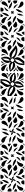

<svg xmlns="http://www.w3.org/2000/svg" viewBox="3480 -4520 1040 8040"><g transform="rotate(90 4000.0 -500.0)"><path d="M361.2 -647.1 361.7 -641.2C470.3 -697.4 502.5 -806.6 502.9 -935.4C502.9 -942.1 502.9 -947.8 502.8 -954.5C450.6 -868.5 361.5 -791.7 361.2 -647.1ZM550.5 -702.4 551 -696.6C627.6 -734.5 631.3 -807.8 631.3 -910.6C631.3 -921.3 631.2 -932.4 631.2 -943.7C631.2 -950.1 631.2 -956.4 631 -962.9C584.1 -904.5 550.8 -847 550.5 -702.4ZM263 -158C342 -169 448 -215 448 -332L447 -340C369 -299.2 344 -212 263 -158ZM297 -21.5C297 -14.5 297.5 -7.3 298.7 0H448.2C461.2 -15.4 466.8 -33.1 466.8 -50.5C466.8 -92.7 433.8 -133 392 -133C340 -133 297 -82.6 297 -21.5ZM514 -46C566 -132 655.5 -208.3 655.8 -352.9L655.3 -358.8C546.7 -302.6 514 -194 514 -65ZM551.8 0H701.3C691.8 -52.2 671.3 -95.5 640 -122C611.3 -76.7 581.1 -36.6 551.8 0ZM660 -447C700.8 -369 788 -344 842 -263C831 -342 785 -448 668 -448ZM867 -392C867 -340 917.4 -297 978.5 -297C985.6 -297 992.7 -297.5 1000 -298.7V-448.2C984.7 -461.2 966.9 -466.8 949.5 -466.8C907.3 -466.8 867 -433.8 867 -392ZM641.2 -655.3C697.4 -546.7 806 -514 935 -514H954C868 -566 791.7 -655.5 647.1 -655.8ZM878 -640C923.3 -611.3 963.4 -581.1 1000 -551.8V-701.3C947.8 -691.8 904.5 -671.3 878 -640ZM158 -737C169 -658 215 -552 332 -552L340 -553C299.2 -631 212 -656 158 -737ZM0 -551.8C15.4 -538.8 33.1 -533.2 50.5 -533.2C92.7 -533.2 133 -566.2 133 -608C133 -660 82.6 -703.1 21.5 -703.1C14.4 -703.1 7.3 -702.5 0 -701.3ZM46 -486C132 -434 208.3 -344.5 352.9 -344.2L358.8 -344.7C302.6 -453.3 194 -486 65 -486ZM0 -298.7C52.2 -308.2 95.5 -328.7 122 -360C76.7 -388.7 36.6 -418.9 0 -448.2ZM678.2 -289.5C714.2 -99.5 811.6 -35.1 866.2 -35.1C922.5 -35.1 956.4 -68.1 956.4 -103C956.4 -131.5 933.8 -161.3 882.2 -175.5C756.5 -210.2 678.2 -289.5 678.2 -289.5ZM901.2 0H970C986.6 0 1000 -13.4 1000 -30V-98.8H998.5C998.5 -45.1 954.9 -1.5 901.2 -1.5ZM429.1 -431.2 431.2 -429.1C450.2 -448.1 475.1 -457.6 500 -457.6C524.9 -457.6 549.8 -448.1 568.8 -429.1L570.9 -431.2C551.9 -450.2 542.4 -475.1 542.4 -500C542.4 -524.9 551.9 -549.8 570.9 -568.8L568.8 -570.9C549.8 -551.9 524.9 -542.4 500 -542.4C475.1 -542.4 450.2 -551.9 431.2 -570.9L429.1 -568.8C448.1 -549.8 457.6 -524.9 457.6 -500C457.6 -475.1 448.1 -450.2 429.1 -431.2ZM35.1 -133.8C35.1 -77.5 68.1 -43.6 103 -43.6C131.5 -43.6 161.3 -66.3 175.5 -117.8C210.2 -243.5 289.5 -321.8 289.5 -321.8C99.5 -285.8 35.1 -188.4 35.1 -133.8ZM0 -30C0 -13.4 13.4 0 30 0H98.8V-1.5C45.1 -1.5 1.5 -45.1 1.5 -98.8H0ZM43.6 -897C43.6 -868.5 66.2 -838.7 117.8 -824.5C243.4 -789.8 321.8 -710.5 321.8 -710.5C285.8 -900.5 188.4 -964.9 133.8 -964.9C77.5 -964.9 43.6 -931.9 43.6 -897ZM710.5 -678.3C900.5 -714.3 964.9 -811.6 964.9 -866.2C964.9 -922.5 931.9 -956.4 897 -956.4C868.5 -956.4 838.7 -933.8 824.5 -882.3C789.8 -756.6 710.5 -678.3 710.5 -678.3Z M1035.1 -133.8C1035.1 -77.5 1068.1 -43.6 1103 -43.6C1131.5 -43.6 1161.3 -66.3 1175.5 -117.8C1210.2 -243.5 1289.5 -321.8 1289.5 -321.8C1099.5 -285.8 1035.1 -188.4 1035.1 -133.8ZM1000 -30C1000 -13.4 1013.4 0 1030 0H1098.8V-1.5C1045.1 -1.5 1001.5 -45.1 1001.5 -98.8H1000ZM1043.6 -897C1043.6 -868.5 1066.2 -838.7 1117.8 -824.5C1243.4 -789.8 1321.8 -710.5 1321.8 -710.5C1285.8 -900.5 1188.4 -964.9 1133.8 -964.9C1077.5 -964.9 1043.6 -931.9 1043.6 -897ZM1000 -901.3H1001.5C1001.5 -954.9 1045.1 -998.5 1098.8 -998.5V-1000H1030C1013.4 -1000 1000 -986.6 1000 -970ZM1710.5 -678.3C1900.5 -714.3 1964.9 -811.6 1964.9 -866.2C1964.9 -922.5 1931.9 -956.4 1897 -956.4C1868.5 -956.4 1838.7 -933.8 1824.5 -882.3C1789.8 -756.6 1710.5 -678.3 1710.5 -678.3ZM1901.2 -998.5C1954.9 -998.5 1998.5 -954.9 1998.5 -901.3H2000V-970C2000 -986.6 1986.6 -1000 1970 -1000H1901.2ZM1678.2 -289.5C1714.2 -99.5 1811.6 -35.1 1866.2 -35.1C1922.5 -35.1 1956.4 -68.1 1956.4 -103C1956.4 -131.5 1933.8 -161.3 1882.2 -175.5C1756.5 -210.2 1678.2 -289.5 1678.2 -289.5ZM1901.2 0H1970C1986.6 0 2000 -13.4 2000 -30V-98.8H1998.5C1998.5 -45.1 1954.9 -1.5 1901.2 -1.5ZM1158 -737C1169 -658 1215 -552 1332 -552L1340 -553C1299.2 -631 1212 -656 1158 -737ZM1000 -551.8C1015.4 -538.8 1033.1 -533.2 1050.5 -533.2C1092.7 -533.2 1133 -566.2 1133 -608C1133 -660 1082.6 -703.1 1021.5 -703.1C1014.4 -703.1 1007.3 -702.5 1000 -701.3ZM1046 -486C1132 -434 1208.3 -344.5 1352.9 -344.2L1358.8 -344.7C1302.6 -453.3 1194 -486 1065 -486ZM1000 -298.7C1052.2 -308.2 1095.5 -328.7 1122 -360C1076.7 -388.7 1036.6 -418.9 1000 -448.2ZM1660 -447C1700.8 -369 1788 -344 1842 -263C1831 -342 1785 -448 1668 -448ZM1867 -392C1867 -340 1917.4 -297 1978.5 -297C1985.6 -297 1992.7 -297.5 2000 -298.7V-448.2C1984.7 -461.2 1966.9 -466.8 1949.5 -466.8C1907.3 -466.8 1867 -433.8 1867 -392ZM1641.2 -655.3C1697.4 -546.7 1806 -514 1935 -514H1954C1868 -566 1791.7 -655.5 1647.1 -655.8ZM1878 -640C1923.3 -611.4 1963.4 -581.1 2000 -551.8V-701.3C1947.8 -691.8 1904.5 -671.3 1878 -640ZM1552 -668 1553 -660C1631 -700.8 1656 -788 1737 -842C1658 -831 1552 -785 1552 -668ZM1533.2 -949.5C1533.2 -907.3 1566.2 -867 1608 -867C1660 -867 1703 -917.4 1703 -978.5C1703 -985.6 1702.5 -992.7 1701.3 -1000H1551.8C1538.8 -984.7 1533.2 -966.9 1533.2 -949.5ZM1344.2 -647.1 1344.7 -641.2C1453.3 -697.4 1486 -806 1486 -935V-954C1434 -868 1344.5 -791.7 1344.2 -647.1ZM1298.7 -1000C1308.2 -947.8 1328.7 -904.5 1360 -878C1388.6 -923.3 1418.9 -963.4 1448.2 -1000ZM1263 -158C1342 -169 1448 -215 1448 -332L1447 -340C1369 -299.2 1344 -212 1263 -158ZM1297 -21.5C1297 -14.5 1297.5 -7.3 1298.7 0H1448.2C1461.2 -15.4 1466.8 -33.1 1466.8 -50.5C1466.8 -92.7 1433.8 -133 1392 -133C1340 -133 1297 -82.6 1297 -21.5ZM1514 -46C1566 -132 1655.5 -208.3 1655.8 -352.9L1655.3 -358.8C1546.7 -302.6 1514 -194 1514 -65ZM1551.8 0H1701.3C1691.8 -52.2 1671.3 -95.5 1640 -122C1611.3 -76.7 1581.1 -36.6 1551.8 0ZM1429.1 -431.2 1431.2 -429.1C1450.2 -448.1 1475.1 -457.6 1500 -457.6C1524.9 -457.6 1549.8 -448.1 1568.8 -429.1L1570.9 -431.2C1551.9 -450.2 1542.4 -475.1 1542.4 -500C1542.4 -524.9 1551.9 -549.8 1570.9 -568.8L1568.8 -570.9C1549.8 -551.9 1524.9 -542.4 1500 -542.4C1475.1 -542.4 1450.2 -551.9 1431.2 -570.9L1429.1 -568.8C1448.1 -549.8 1457.6 -524.9 1457.6 -500C1457.6 -475.1 1448.1 -450.2 1429.1 -431.2Z M2416.2 -499.5V-500.5C2435.1 -537.2 2460.6 -567.2 2499.5 -583.8H2500.5C2537.2 -564.9 2567.2 -539.4 2583.8 -500.5V-499.5C2564.9 -462.8 2539.4 -432.8 2500.5 -416.2H2499.5C2462.8 -435.1 2432.8 -460.6 2416.2 -499.5ZM2027 -134C2027 -74.9 2061.4 -41.4 2097.9 -41.4C2134.7 -41.4 2163.6 -74.7 2175.5 -117.8C2210.2 -243.4 2289.5 -321.8 2289.5 -321.8C2099.5 -285.8 2027 -189 2027 -134ZM2710.5 -678.2C2900.5 -714.2 2964.9 -811.6 2964.9 -866.2C2964.9 -922.5 2931.9 -956.4 2897 -956.4C2868.5 -956.4 2838.7 -933.8 2824.5 -882.2C2789.8 -756.5 2710.5 -678.2 2710.5 -678.2ZM2298.7 -1000C2308.2 -947.8 2328.7 -904.5 2360 -878C2388.6 -923.3 2418.9 -963.4 2448.2 -1000ZM2467.5 -607.5C2467.9 -781 2577.8 -870.3 2640.4 -973.4L2640.6 -950.5C2640.1 -795.9 2598.4 -668 2468.1 -600.5ZM2000 -298.7C2052.2 -308.2 2095.5 -328.7 2122 -360C2076.7 -388.6 2036.6 -418.9 2000 -448.2ZM2022.6 -641.4 2045.5 -641.6C2200.1 -641.1 2331 -594.4 2398.5 -464.1L2391.5 -463.5C2217.9 -463.9 2125.7 -578.8 2022.6 -641.4ZM2043.6 -897C2043.6 -862.6 2076.2 -835.9 2117.8 -824.5C2243.4 -789.8 2321.8 -710.5 2321.8 -710.5C2285.8 -900.5 2188.4 -964.9 2133.8 -964.9C2077.5 -964.9 2043.6 -931.9 2043.6 -897ZM2000 -901.2H2001.5C2001.5 -954.9 2045.1 -998.5 2098.8 -998.5V-1000H2030C2013.4 -1000 2000 -986.6 2000 -970ZM2678.2 -289.5C2714.2 -99.5 2811 -28 2866 -28C2926.3 -28 2957.9 -62.4 2957.9 -98.8C2957.9 -135.2 2924.9 -163.8 2882.2 -175.5C2756.5 -210.2 2678.2 -289.5 2678.2 -289.5ZM2609.2 -524.8 2616.2 -525.4C2789.8 -525 2858.7 -483 2928.7 -426.7C2921 -426.5 2913.4 -426.5 2905.8 -426.5C2892.2 -426.5 2878.9 -426.4 2866 -426.4C2742.7 -426.4 2654.8 -432.8 2609.2 -524.8ZM2761.8 -292.3C2804.8 -263.4 2853.7 -244.4 2893.9 -244.4C2917.3 -244.4 2937.7 -250.9 2952.4 -265.5C2958.7 -271.9 2961.9 -282.1 2961.9 -292.4C2961.9 -300.2 2960.1 -308 2956.5 -314.2C2920.2 -293.2 2879.5 -283.5 2837.9 -283.5C2812.8 -283.5 2787.3 -287 2762.2 -293.7ZM2427.4 -137C2427.4 -260.3 2433.8 -348.2 2525.8 -393.8L2526.3 -386.8C2526 -213.3 2484 -144.3 2427.7 -74.3C2427.5 -82 2427.5 -89.6 2427.5 -97.2C2427.5 -110.9 2427.4 -124.1 2427.4 -137ZM2244.4 -106.1C2244.4 -82.7 2250.9 -62.3 2265.5 -47.6C2271.9 -41.3 2282.1 -38.1 2292.4 -38.1C2300.1 -38.1 2308 -39.9 2314.2 -43.5C2293.2 -79.8 2283.5 -120.5 2283.5 -162.1C2283.5 -187.2 2287 -212.7 2293.7 -237.8L2292.3 -238.2C2263.4 -195.2 2244.4 -146.4 2244.4 -106.1ZM2000 -551.8C2114.6 -459.8 2194.4 -376.3 2287 -376.3C2326.9 -376.3 2369.1 -391.7 2417.5 -428.5L2428.5 -417.5C2373.9 -360.9 2353.3 -293.2 2353.3 -224.6C2353.3 -153.6 2375.4 -81.7 2404.7 -20H2409.2C2506.6 -71.2 2616.3 -176.7 2616.3 -293.5C2616.3 -334.1 2603.1 -376 2571.5 -417.5L2582.5 -428.5C2639.1 -373.9 2706.8 -353.3 2775.4 -353.3C2846.4 -353.3 2918.3 -375.4 2980 -404.7V-409.2C2928.8 -506.6 2823.3 -616.3 2706.5 -616.3C2665.9 -616.3 2624 -603.1 2582.5 -571.5L2571.5 -582.5C2663 -677.4 2707.3 -814.1 2707.3 -929.6C2707.3 -954.3 2705.3 -977.9 2701.3 -1000H2551.8C2459.8 -885.4 2376.3 -805.7 2376.3 -713C2376.3 -673.1 2391.7 -630.9 2428.5 -582.5L2417.5 -571.5C2322.6 -663 2185.9 -707.3 2070.4 -707.3C2045.8 -707.3 2022.1 -705.3 2000 -701.3ZM2774.2 -651.8C2841 -637.9 2915.7 -589.6 2949.3 -531.4C2960.6 -537.9 2966.3 -550.1 2966.3 -562.4C2966.3 -565.7 2965.9 -569.1 2965 -572.4C2951.7 -622.2 2859.1 -652.5 2792.4 -653.7C2865.5 -660.9 2948.5 -662.5 2962 -713C2963.2 -717.2 2963.8 -721.5 2963.8 -725.6C2963.8 -736.3 2959.6 -746 2949.3 -752C2915.7 -693.7 2839.4 -669.2 2774.6 -653.3ZM2531.4 -50.7C2537.9 -39.4 2550.1 -33.7 2562.3 -33.7C2565.7 -33.7 2569.1 -34.1 2572.4 -35C2622.2 -48.3 2652.5 -140.9 2653.7 -207.6C2660.9 -134.5 2662.5 -51.5 2713 -38C2717.2 -36.8 2721.5 -36.2 2725.6 -36.2C2736.3 -36.2 2746 -40.4 2752 -50.7C2693.7 -84.4 2669.2 -160.6 2653.3 -225.4L2651.8 -225.8C2637.9 -159 2589.6 -84.4 2531.4 -50.7Z M3416.2 -499.5V-500.5C3435.1 -537.2 3460.6 -567.2 3499.5 -583.8H3500.5C3537.2 -564.9 3567.2 -539.4 3583.8 -500.5V-499.5C3564.9 -462.8 3539.4 -432.8 3500.5 -416.2H3499.5C3462.8 -435.1 3432.8 -460.6 3416.2 -499.5ZM3710.5 -678.2C3900.5 -714.2 3973 -811 3973 -866C3973 -925.1 3938.6 -958.6 3902.1 -958.6C3865.3 -958.6 3836.3 -925.3 3824.5 -882.2C3789.8 -756.5 3710.5 -678.2 3710.5 -678.2ZM3035.1 -133.8C3035.1 -77.5 3068.1 -43.6 3103 -43.6C3131.5 -43.6 3161.3 -66.2 3175.5 -117.8C3210.2 -243.4 3289.5 -321.8 3289.5 -321.8C3099.5 -285.8 3035.1 -188.4 3035.1 -133.8ZM3551.8 0H3701.3C3691.8 -52.2 3671.3 -95.5 3640 -122C3611.4 -76.7 3581.1 -36.6 3551.8 0ZM3359.4 -49.5C3359.9 -204.1 3401.6 -332 3531.9 -399.5L3532.5 -392.5C3532.1 -218.9 3422.2 -129.7 3359.6 -26.6ZM3878 -640C3923.3 -611.3 3963.4 -581.1 4000 -551.8V-701.3C3947.8 -691.8 3904.5 -671.3 3878 -640ZM3601.5 -535.8 3608.5 -536.5C3782.1 -536.1 3874.3 -421.1 3977.4 -358.6L3954.5 -358.4C3799.9 -358.9 3669 -405.6 3601.5 -535.8ZM3678.3 -289.5C3714.3 -99.5 3811.6 -35.1 3866.2 -35.1C3922.5 -35.1 3956.4 -68.1 3956.4 -103C3956.4 -137.4 3923.8 -164.1 3882.3 -175.5C3756.6 -210.2 3678.3 -289.5 3678.3 -289.5ZM3901.3 0H3970C3986.6 0 4000 -13.4 4000 -30V-98.8H3998.5C3998.5 -45.1 3954.9 -1.5 3901.3 -1.5ZM3042.1 -901.2C3042.1 -864.8 3075.1 -836.2 3117.8 -824.5C3243.5 -789.8 3321.8 -710.5 3321.8 -710.5C3285.8 -900.5 3189 -972 3134 -972C3073.7 -972 3042.1 -937.6 3042.1 -901.2ZM3071.3 -573.3C3079 -573.5 3086.6 -573.5 3094.2 -573.5C3107.9 -573.5 3121.1 -573.6 3134 -573.6C3257.3 -573.6 3345.2 -567.2 3390.8 -475.2L3383.8 -474.6C3210.3 -475 3141.3 -517 3071.3 -573.3ZM3038.1 -707.6C3038.1 -699.8 3039.9 -692 3043.5 -685.8C3079.8 -706.8 3120.5 -716.5 3162.1 -716.5C3187.2 -716.5 3212.7 -713 3237.8 -706.3L3238.2 -707.7C3195.2 -736.6 3146.4 -755.6 3106.1 -755.6C3082.7 -755.6 3062.3 -749.1 3047.6 -734.5C3041.3 -728.1 3038.1 -717.9 3038.1 -707.6ZM3473.7 -613.2C3474 -786.8 3516 -855.7 3572.3 -925.7C3572.5 -918 3572.5 -910.4 3572.5 -902.8C3572.5 -889.2 3572.6 -875.9 3572.6 -863C3572.6 -739.7 3566.2 -651.8 3474.3 -606.2ZM3685.8 -956.5C3706.8 -920.2 3716.5 -879.5 3716.5 -837.9C3716.5 -812.8 3713 -787.3 3706.3 -762.2L3707.7 -761.8C3736.6 -804.8 3755.6 -853.7 3755.6 -893.9C3755.6 -917.3 3749.1 -937.7 3734.5 -952.4C3728.1 -958.7 3717.9 -961.9 3707.6 -961.9C3699.9 -961.9 3692 -960.1 3685.8 -956.5ZM3020 -590.8C3071.2 -493.4 3176.7 -383.7 3293.5 -383.7C3334.1 -383.7 3376 -396.9 3417.5 -428.5L3428.5 -417.5C3337 -322.6 3292.7 -185.9 3292.7 -70.4C3292.7 -45.8 3294.7 -22.1 3298.7 0H3448.2C3540.2 -114.6 3623.7 -194.3 3623.7 -287C3623.7 -326.9 3608.3 -369.1 3571.5 -417.5L3582.5 -428.5C3677.4 -337 3814.1 -292.7 3929.6 -292.7C3954.3 -292.7 3977.9 -294.7 4000 -298.7V-448.2C3885.4 -540.2 3805.6 -623.7 3713 -623.7C3673.1 -623.7 3630.9 -608.3 3582.5 -571.5L3571.5 -582.5C3626.1 -639.1 3646.7 -706.8 3646.7 -775.4C3646.7 -846.4 3624.6 -918.3 3595.3 -980H3590.8C3493.4 -928.8 3383.7 -823.3 3383.7 -706.5C3383.7 -665.9 3396.9 -624 3428.5 -582.5L3417.5 -571.5C3360.9 -626.1 3293.2 -646.7 3224.6 -646.7C3153.6 -646.7 3081.7 -624.6 3020 -595.3ZM3033.7 -437.6C3033.7 -434.3 3034.1 -430.9 3035 -427.6C3048.3 -377.8 3141 -347.5 3207.6 -346.3C3134.5 -339.1 3051.5 -337.5 3038 -287C3036.8 -282.8 3036.2 -278.5 3036.2 -274.4C3036.2 -263.7 3040.4 -254 3050.7 -248.1C3084.4 -306.3 3160.6 -330.9 3225.4 -346.7L3225.8 -348.2C3159 -362.1 3084.4 -410.4 3050.7 -468.6C3039.4 -462.1 3033.7 -449.9 3033.7 -437.6ZM3248.1 -949.3C3306.3 -915.7 3330.9 -839.4 3346.7 -774.6L3348.2 -774.2C3362.1 -841 3410.4 -915.7 3468.6 -949.3C3462.1 -960.6 3449.9 -966.3 3437.7 -966.3C3434.3 -966.3 3430.9 -965.9 3427.6 -965C3377.8 -951.7 3347.5 -859 3346.3 -792.4C3339.1 -865.5 3337.5 -948.5 3287 -962C3282.8 -963.2 3278.5 -963.8 3274.4 -963.8C3263.7 -963.8 3254 -959.6 3248.1 -949.3Z M4361.2 -647.1 4361.7 -641.2C4470.3 -697.4 4502.5 -806.6 4502.9 -935.4C4502.9 -942.1 4502.9 -947.8 4502.8 -954.5C4450.6 -868.5 4361.5 -791.7 4361.2 -647.1ZM4550.5 -702.4 4551 -696.6C4627.6 -734.5 4631.3 -807.8 4631.3 -910.6C4631.3 -921.3 4631.2 -932.4 4631.2 -943.7C4631.2 -950.1 4631.2 -956.4 4631 -962.9C4584.1 -904.5 4550.8 -847 4550.5 -702.4ZM4045.5 -502.8C4131.5 -450.6 4208.3 -361.5 4352.9 -361.2L4358.8 -361.7C4302.6 -470.3 4193.4 -502.5 4064.6 -502.9C4057.9 -502.9 4052.2 -502.9 4045.5 -502.8ZM4037.1 -631C4095.5 -584.1 4153 -550.8 4297.6 -550.5L4303.4 -551C4265.5 -627.6 4192.2 -631.3 4089.4 -631.3C4078.7 -631.3 4067.6 -631.2 4056.3 -631.2C4049.9 -631.2 4043.6 -631.2 4037.1 -631ZM4043.6 -897C4043.6 -868.5 4066.2 -838.7 4117.8 -824.5C4243.4 -789.8 4321.8 -710.5 4321.8 -710.5C4285.8 -900.5 4188.4 -964.9 4133.8 -964.9C4077.5 -964.9 4043.6 -931.9 4043.6 -897ZM4678.2 -289.5C4714.2 -99.5 4811.6 -35.1 4866.2 -35.1C4922.5 -35.1 4956.4 -68.1 4956.4 -103C4956.4 -131.5 4933.8 -161.3 4882.2 -175.5C4756.5 -210.2 4678.2 -289.5 4678.2 -289.5ZM4901.2 0H4970C4986.6 0 5000 -13.4 5000 -30V-98.8H4998.5C4998.5 -45.1 4954.9 -1.5 4901.2 -1.5ZM4660 -447C4700.8 -369 4788 -344 4842 -263C4831 -342 4785 -448 4668 -448ZM4867 -392C4867 -340 4917.4 -297 4978.5 -297C4985.6 -297 4992.7 -297.5 5000 -298.7V-448.2C4984.7 -461.2 4966.9 -466.8 4949.5 -466.8C4907.3 -466.8 4867 -433.8 4867 -392ZM4641.2 -655.3C4697.4 -546.7 4806 -514 4935 -514H4954C4868 -566 4791.7 -655.5 4647.1 -655.8ZM4878 -640C4923.3 -611.4 4963.4 -581.1 5000 -551.8V-701.3C4947.8 -691.8 4904.5 -671.3 4878 -640ZM4035.1 -133.8C4035.1 -77.5 4068.1 -43.6 4103 -43.6C4131.5 -43.6 4161.3 -66.3 4175.5 -117.8C4210.2 -243.5 4289.5 -321.8 4289.5 -321.8C4099.5 -285.8 4035.1 -188.4 4035.1 -133.8ZM4710.5 -678.3C4900.5 -714.3 4964.9 -811.6 4964.9 -866.2C4964.9 -922.5 4931.9 -956.4 4897 -956.4C4868.5 -956.4 4838.7 -933.8 4824.5 -882.3C4789.8 -756.6 4710.5 -678.3 4710.5 -678.3ZM4263 -158C4342 -169 4448 -215 4448 -332L4447 -340C4369 -299.2 4344 -212 4263 -158ZM4297 -21.5C4297 -14.5 4297.5 -7.3 4298.7 0H4448.2C4461.2 -15.4 4466.8 -33.1 4466.8 -50.5C4466.8 -92.7 4433.8 -133 4392 -133C4340 -133 4297 -82.6 4297 -21.5ZM4514 -46C4566 -132 4655.5 -208.3 4655.8 -352.9L4655.3 -358.8C4546.7 -302.6 4514 -194 4514 -65ZM4551.8 0H4701.3C4691.8 -52.2 4671.3 -95.5 4640 -122C4611.4 -76.7 4581.1 -36.6 4551.8 0ZM4429.1 -431.2 4431.2 -429.1C4450.2 -448.1 4475.1 -457.6 4500 -457.6C4524.9 -457.6 4549.8 -448.1 4568.8 -429.1L4570.9 -431.2C4551.9 -450.2 4542.4 -475.1 4542.4 -500C4542.4 -524.9 4551.9 -549.8 4570.9 -568.8L4568.8 -570.9C4549.8 -551.9 4524.9 -542.4 4500 -542.4C4475.1 -542.4 4450.2 -551.9 4431.2 -570.9L4429.1 -568.8C4448.1 -549.8 4457.6 -524.9 4457.6 -500C4457.6 -475.1 4448.1 -450.2 4429.1 -431.2Z M5035.1 -133.8C5035.1 -77.5 5068.1 -43.6 5103 -43.6C5131.5 -43.6 5161.3 -66.3 5175.5 -117.8C5210.2 -243.5 5289.5 -321.8 5289.5 -321.8C5099.5 -285.8 5035.1 -188.4 5035.1 -133.8ZM5710.5 -678.3C5900.5 -714.3 5964.9 -811.6 5964.9 -866.2C5964.9 -922.5 5931.9 -956.4 5897 -956.4C5868.5 -956.4 5838.7 -933.8 5824.5 -882.3C5789.8 -756.6 5710.5 -678.3 5710.5 -678.3ZM5357 -543.6C5395.6 -514.2 5419.5 -477.1 5448.1 -477.1C5458.5 -477.1 5469.5 -482 5482 -494L5494 -482C5459.4 -461.7 5444.4 -424.1 5444.4 -394.2C5444.4 -378.4 5448.6 -364.8 5456.3 -357C5486.4 -395.5 5523.1 -419.4 5523.1 -447.8C5523.1 -458.3 5518.1 -469.4 5506 -482L5518 -494C5538.3 -459.4 5575.9 -444.4 5605.8 -444.4C5621.6 -444.4 5635.2 -448.6 5643 -456.3C5604.6 -486.4 5580.6 -523.1 5552.2 -523.1C5541.7 -523.1 5530.7 -518.1 5518 -506L5506 -518C5540.6 -538.3 5555.6 -575.9 5555.6 -605.8C5555.6 -621.6 5551.4 -635.2 5543.7 -643C5513.6 -604.6 5476.9 -580.6 5476.9 -552.2C5476.9 -541.7 5481.9 -530.7 5494 -518L5482 -506C5461.7 -540.6 5424.1 -556 5394.3 -556C5378.4 -556 5364.8 -551.7 5357 -543.6ZM5043.6 -897C5043.6 -868.5 5066.3 -838.7 5117.8 -824.5C5243.5 -789.8 5321.8 -710.5 5321.8 -710.5C5285.8 -900.5 5188.4 -964.9 5133.8 -964.9C5077.5 -964.9 5043.6 -931.9 5043.6 -897ZM5000 -901.3H5001.5C5001.5 -954.9 5045.1 -998.5 5098.8 -998.5V-1000H5030C5013.4 -1000 5000 -986.6 5000 -970ZM5158 -737C5169 -658 5215 -552 5332 -552L5340 -553C5299.2 -631 5212 -656 5158 -737ZM5000 -551.8C5015.4 -538.8 5033.1 -533.2 5050.5 -533.2C5092.7 -533.2 5133 -566.2 5133 -608C5133 -660 5082.6 -703.1 5021.5 -703.1C5014.5 -703.1 5007.3 -702.5 5000 -701.3ZM5046 -486C5132 -434 5208.3 -344.5 5352.9 -344.2L5358.8 -344.7C5302.6 -453.3 5194 -486 5065 -486ZM5000 -298.7C5052.2 -308.2 5095.5 -328.7 5122 -360C5076.7 -388.7 5036.6 -418.9 5000 -448.2ZM5552 -668 5553 -660C5631 -700.8 5656 -788 5737 -842C5658 -831 5552 -785 5552 -668ZM5533.2 -949.5C5533.2 -907.3 5566.2 -867 5608 -867C5660 -867 5703.1 -917.4 5703.1 -978.5C5703.1 -985.6 5702.5 -992.7 5701.3 -1000H5551.8C5538.8 -984.7 5533.2 -966.9 5533.2 -949.5ZM5344.2 -647.1 5344.7 -641.2C5453.3 -697.4 5486 -806 5486 -935V-954C5434 -868 5344.5 -791.7 5344.2 -647.1ZM5298.7 -1000C5308.2 -947.8 5328.7 -904.5 5360 -878C5388.7 -923.3 5418.9 -963.4 5448.2 -1000ZM5497.1 -64.6C5497.1 -57.9 5497.1 -52.2 5497.2 -45.5C5549.4 -131.5 5638.5 -208.3 5638.8 -352.9L5638.3 -358.8C5529.7 -302.6 5497.5 -193.4 5497.1 -64.6ZM5368.7 -89.4C5368.7 -78.7 5368.8 -67.6 5368.8 -56.3C5368.8 -49.9 5368.8 -43.6 5369 -37.1C5415.9 -95.5 5449.2 -153 5449.5 -297.6L5449 -303.4C5372.4 -265.5 5368.7 -192.2 5368.7 -89.4ZM5641.2 -638.3C5697.4 -529.7 5806.6 -497.5 5935.4 -497.1C5942.1 -497.1 5947.8 -497.1 5954.5 -497.2C5868.5 -549.4 5791.7 -638.5 5647.1 -638.8ZM5696.6 -449C5734.6 -372.4 5807.8 -368.7 5910.6 -368.7C5921.3 -368.7 5932.4 -368.8 5943.7 -368.8C5950.1 -368.8 5956.4 -368.8 5962.9 -369C5904.5 -415.9 5847 -449.2 5702.4 -449.5ZM5678.3 -289.5C5714.3 -99.5 5811.6 -35.1 5866.2 -35.1C5922.5 -35.1 5956.4 -68.1 5956.4 -103C5956.4 -131.5 5933.8 -161.3 5882.3 -175.5C5756.6 -210.2 5678.3 -289.5 5678.3 -289.5Z M6035.1 -133.8C6035.1 -77.5 6068.1 -43.6 6103 -43.6C6131.5 -43.6 6161.3 -66.3 6175.5 -117.8C6210.2 -243.5 6289.5 -321.8 6289.5 -321.8C6099.5 -285.8 6035.1 -188.4 6035.1 -133.8ZM6000 -30C6000 -13.4 6013.4 0 6030 0H6098.8V-1.5C6045.1 -1.5 6001.5 -45.1 6001.5 -98.8H6000ZM6043.6 -897C6043.6 -868.5 6066.2 -838.7 6117.8 -824.5C6243.4 -789.8 6321.8 -710.5 6321.8 -710.5C6285.8 -900.5 6188.4 -964.9 6133.8 -964.9C6077.5 -964.9 6043.6 -931.9 6043.6 -897ZM6000 -901.3H6001.5C6001.5 -954.9 6045.1 -998.5 6098.8 -998.5V-1000H6030C6013.4 -1000 6000 -986.6 6000 -970ZM6710.5 -678.3C6900.5 -714.3 6964.9 -811.6 6964.9 -866.2C6964.9 -922.5 6931.9 -956.4 6897 -956.4C6868.5 -956.4 6838.7 -933.8 6824.5 -882.3C6789.8 -756.6 6710.5 -678.3 6710.5 -678.3ZM6901.2 -998.5C6954.9 -998.5 6998.5 -954.9 6998.5 -901.3H7000V-970C7000 -986.6 6986.6 -1000 6970 -1000H6901.2ZM6678.2 -289.5C6714.2 -99.5 6811.6 -35.1 6866.2 -35.1C6922.5 -35.1 6956.4 -68.1 6956.4 -103C6956.4 -131.5 6933.8 -161.3 6882.2 -175.5C6756.5 -210.2 6678.2 -289.5 6678.2 -289.5ZM6901.2 0H6970C6986.6 0 7000 -13.4 7000 -30V-98.8H6998.5C6998.5 -45.1 6954.9 -1.5 6901.2 -1.5ZM6158 -737C6169 -658 6215 -552 6332 -552L6340 -553C6299.2 -631 6212 -656 6158 -737ZM6000 -551.8C6015.4 -538.8 6033.1 -533.2 6050.5 -533.2C6092.7 -533.2 6133 -566.2 6133 -608C6133 -660 6082.6 -703.1 6021.5 -703.1C6014.4 -703.1 6007.3 -702.5 6000 -701.3ZM6046 -486C6132 -434 6208.3 -344.5 6352.9 -344.2L6358.8 -344.7C6302.6 -453.3 6194 -486 6065 -486ZM6000 -298.7C6052.2 -308.2 6095.5 -328.7 6122 -360C6076.7 -388.7 6036.6 -418.9 6000 -448.2ZM6660 -447C6700.8 -369 6788 -344 6842 -263C6831 -342 6785 -448 6668 -448ZM6867 -392C6867 -340 6917.4 -297 6978.5 -297C6985.6 -297 6992.7 -297.5 7000 -298.7V-448.2C6984.7 -461.2 6966.9 -466.8 6949.5 -466.8C6907.3 -466.8 6867 -433.8 6867 -392ZM6641.2 -655.3C6697.4 -546.7 6806 -514 6935 -514H6954C6868 -566 6791.7 -655.5 6647.1 -655.8ZM6878 -640C6923.3 -611.4 6963.4 -581.1 7000 -551.8V-701.3C6947.8 -691.8 6904.5 -671.3 6878 -640ZM6552 -668 6553 -660C6631 -700.8 6656 -788 6737 -842C6658 -831 6552 -785 6552 -668ZM6533.2 -949.5C6533.2 -907.3 6566.2 -867 6608 -867C6660 -867 6703 -917.4 6703 -978.5C6703 -985.6 6702.5 -992.7 6701.3 -1000H6551.8C6538.8 -984.7 6533.2 -966.9 6533.2 -949.5ZM6344.2 -647.1 6344.7 -641.2C6453.3 -697.4 6486 -806 6486 -935V-954C6434 -868 6344.5 -791.7 6344.2 -647.1ZM6298.7 -1000C6308.2 -947.8 6328.7 -904.5 6360 -878C6388.6 -923.3 6418.9 -963.4 6448.2 -1000ZM6263 -158C6342 -169 6448 -215 6448 -332L6447 -340C6369 -299.2 6344 -212 6263 -158ZM6297 -21.5C6297 -14.5 6297.5 -7.3 6298.7 0H6448.2C6461.2 -15.4 6466.8 -33.1 6466.8 -50.5C6466.8 -92.7 6433.8 -133 6392 -133C6340 -133 6297 -82.6 6297 -21.5ZM6514 -46C6566 -132 6655.5 -208.3 6655.8 -352.9L6655.3 -358.8C6546.7 -302.6 6514 -194 6514 -65ZM6551.8 0H6701.3C6691.8 -52.2 6671.3 -95.5 6640 -122C6611.3 -76.7 6581.1 -36.6 6551.8 0ZM6429.1 -431.2 6431.2 -429.1C6450.2 -448.1 6475.1 -457.6 6500 -457.6C6524.9 -457.6 6549.8 -448.1 6568.8 -429.1L6570.9 -431.2C6551.9 -450.2 6542.4 -475.1 6542.4 -500C6542.4 -524.9 6551.9 -549.8 6570.9 -568.8L6568.8 -570.9C6549.8 -551.9 6524.9 -542.4 6500 -542.4C6475.1 -542.4 6450.2 -551.9 6431.2 -570.9L6429.1 -568.8C6448.1 -549.8 6457.6 -524.9 6457.6 -500C6457.6 -475.1 6448.1 -450.2 6429.1 -431.2Z M7357 -543.6C7395.6 -514.2 7419.5 -477.1 7448.1 -477.1C7458.5 -477.1 7469.5 -482 7482 -494L7494 -482C7459.4 -461.7 7444.4 -424.1 7444.4 -394.2C7444.4 -378.4 7448.6 -364.8 7456.3 -357C7486.4 -395.5 7523.1 -419.4 7523.1 -447.8C7523.1 -458.3 7518.1 -469.4 7506 -482L7518 -494C7538.3 -459.4 7575.9 -444.4 7605.8 -444.4C7621.6 -444.4 7635.2 -448.6 7643 -456.3C7604.5 -486.4 7580.6 -523.1 7552.2 -523.1C7541.7 -523.1 7530.7 -518.1 7518 -506L7506 -518C7540.6 -538.3 7555.6 -575.9 7555.6 -605.8C7555.6 -621.6 7551.4 -635.2 7543.7 -643C7513.6 -604.5 7476.9 -580.6 7476.9 -552.2C7476.9 -541.7 7481.9 -530.7 7494 -518L7482 -506C7461.7 -540.6 7424.1 -556 7394.2 -556C7378.4 -556 7364.8 -551.7 7357 -543.6ZM7263 -158C7342 -169 7448 -215 7448 -332L7447 -340C7369 -299.2 7344 -212 7263 -158ZM7297 -21.5C7297 -14.5 7297.5 -7.3 7298.7 0H7448.2C7461.2 -15.4 7466.8 -33.1 7466.8 -50.5C7466.8 -92.7 7433.8 -133 7392 -133C7340 -133 7297 -82.6 7297 -21.5ZM7514 -46C7566 -132 7655.5 -208.3 7655.8 -352.9L7655.3 -358.8C7546.7 -302.6 7514 -194 7514 -65ZM7551.8 0H7701.3C7691.8 -52.2 7671.3 -95.5 7640 -122C7611.3 -76.7 7581.1 -36.6 7551.8 0ZM7552 -668 7553 -660C7631 -700.8 7656 -788 7737 -842C7658 -831 7552 -785 7552 -668ZM7533.2 -949.5C7533.2 -907.3 7566.2 -867 7608 -867C7660 -867 7703 -917.4 7703 -978.5C7703 -985.6 7702.5 -992.7 7701.3 -1000H7551.8C7538.8 -984.7 7533.2 -966.9 7533.2 -949.5ZM7344.2 -647.1 7344.7 -641.2C7453.3 -697.4 7486 -806 7486 -935V-954C7434 -868 7344.5 -791.7 7344.2 -647.1ZM7298.7 -1000C7308.2 -947.8 7328.7 -904.5 7360 -878C7388.6 -923.3 7418.9 -963.4 7448.2 -1000ZM7660 -447C7700.8 -369 7788 -344 7842 -263C7831 -342 7785 -448 7668 -448ZM7867 -392C7867 -340 7917.4 -297 7978.5 -297C7985.6 -297 7992.7 -297.5 8000 -298.7V-448.2C7984.7 -461.2 7966.9 -466.8 7949.5 -466.8C7907.3 -466.8 7867 -433.8 7867 -392ZM7641.2 -655.3C7697.4 -546.7 7806 -514 7935 -514H7954C7868 -566 7791.7 -655.5 7647.1 -655.8ZM7878 -640C7923.3 -611.3 7963.4 -581.1 8000 -551.8V-701.3C7947.8 -691.8 7904.5 -671.3 7878 -640ZM7158 -737C7169 -658 7215 -552 7332 -552L7340 -553C7299.2 -631 7212 -656 7158 -737ZM7000 -551.8C7015.4 -538.8 7033.1 -533.2 7050.5 -533.2C7092.7 -533.2 7133 -566.2 7133 -608C7133 -660 7082.6 -703.1 7021.5 -703.1C7014.4 -703.1 7007.3 -702.5 7000 -701.3ZM7046 -486C7132 -434 7208.3 -344.5 7352.9 -344.2L7358.8 -344.7C7302.6 -453.3 7194 -486 7065 -486ZM7000 -298.7C7052.2 -308.2 7095.5 -328.7 7122 -360C7076.7 -388.7 7036.6 -418.9 7000 -448.2ZM7678.2 -289.5C7714.2 -99.5 7811.6 -35.1 7866.2 -35.1C7922.5 -35.1 7956.4 -68.1 7956.4 -103C7956.4 -131.5 7933.8 -161.3 7882.2 -175.5C7756.5 -210.2 7678.2 -289.5 7678.2 -289.5ZM7901.2 0H7970C7986.6 0 8000 -13.4 8000 -30V-98.8H7998.5C7998.5 -45.1 7954.9 -1.5 7901.2 -1.5ZM7710.5 -678.3C7900.5 -714.3 7964.9 -811.6 7964.9 -866.2C7964.9 -922.5 7931.9 -956.4 7897 -956.4C7868.5 -956.4 7838.7 -933.8 7824.5 -882.3C7789.8 -756.6 7710.5 -678.3 7710.5 -678.3ZM7901.2 -998.5C7954.9 -998.5 7998.5 -954.9 7998.5 -901.3H8000V-970C8000 -986.6 7986.6 -1000 7970 -1000H7901.2ZM7043.6 -897C7043.6 -868.5 7066.2 -838.7 7117.8 -824.5C7243.4 -789.8 7321.8 -710.5 7321.8 -710.5C7285.8 -900.5 7188.4 -964.9 7133.8 -964.9C7077.5 -964.9 7043.6 -931.9 7043.6 -897ZM7000 -901.3H7001.5C7001.5 -954.9 7045.1 -998.5 7098.8 -998.5V-1000H7030C7013.4 -1000 7000 -986.6 7000 -970ZM7035.1 -133.8C7035.1 -77.5 7068.1 -43.6 7103 -43.6C7131.5 -43.6 7161.3 -66.3 7175.5 -117.8C7210.2 -243.5 7289.5 -321.8 7289.5 -321.8C7099.5 -285.8 7035.1 -188.4 7035.1 -133.8ZM7000 -30C7000 -13.4 7013.4 0 7030 0H7098.8V-1.5C7045.1 -1.5 7001.5 -45.1 7001.5 -98.8H7000Z"/></g></svg>

Font: GlukFrames07
Style: Medium
Weight: 500
Monospace: yes
Designer: gluk
Foundry: gluk
Version: Version 1.00